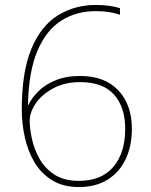

<svg xmlns="http://www.w3.org/2000/svg" viewBox="-20 -746 610 776"><path d="M68 -303Q68 -456 107 -549Q146 -642 214 -684Q282 -726 367 -726Q397 -726 421 -722.5Q445 -719 465 -713V-686Q447 -693 422 -697Q397 -701 367 -701Q288 -701 227.5 -662.5Q167 -624 131.5 -541Q96 -458 93 -322H95Q108 -350 135 -377Q162 -404 204.5 -421.5Q247 -439 304 -439Q403 -439 458 -381Q513 -323 513 -225Q513 -156 488 -103Q463 -50 415 -20Q367 10 299 10Q236 10 191.5 -17Q147 -44 120 -89Q93 -134 80.5 -190Q68 -246 68 -303ZM299 -15Q390 -15 438 -71.5Q486 -128 486 -225Q486 -313 441 -363.5Q396 -414 304 -414Q241 -414 195 -389Q149 -364 124.5 -328Q100 -292 100 -258Q100 -228 108.5 -187Q117 -146 138.5 -106.5Q160 -67 199 -41Q238 -15 299 -15Z"/></svg>

Font: Noto Sans Myanmar UI Thin
Style: Regular
Weight: 100
Designer: Monotype Design Team
Foundry: Monotype Imaging Inc.
Version: Version 2.103; ttfautohint (v1.8.4.7-5d5b)